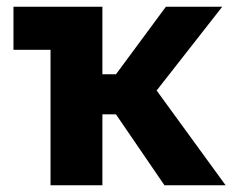

<svg xmlns="http://www.w3.org/2000/svg" viewBox="-20 -550 700 570"><path d="M20 -402.2V-530H284V-329.5H324.3L472.5 -530H639.8L445 -281.3L649.8 0H468.2L324.3 -210.5H284V0H130V-402.2Z"/></svg>

Font: Golos Text
Style: Regular
Weight: 400
Designer: A.Korolkova, Vitaly Kuzmin
Foundry: ParaType Ltd
Version: Version 2.004